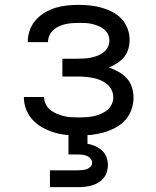

<svg xmlns="http://www.w3.org/2000/svg" viewBox="-20 -548 640 788"><path d="M303 8Q277 8 251.5 5.5Q226 3 201.5 -4.5Q177 -12 154.5 -24.5Q132 -37 114.5 -55.5Q97 -74 87.5 -98.5Q78 -123 78 -148Q78 -149 78 -149Q78 -149 78 -150H161Q161 -150 161 -150Q161 -150 161 -150Q161 -150 161 -150Q161 -150 161 -150Q161 -134 168 -120Q175 -106 187 -96.5Q199 -87 213 -81Q227 -75 242 -71.5Q257 -68 272 -67Q287 -66 303 -66Q318 -66 333.5 -67Q349 -68 364 -71Q379 -74 393 -80Q407 -86 419 -95.5Q431 -105 438 -119Q445 -133 445 -148Q445 -164 438 -178.5Q431 -193 419 -203Q407 -213 392.5 -219Q378 -225 362.5 -228Q347 -231 331.5 -232.5Q316 -234 300 -234H236V-307H300Q314 -307 328 -308Q342 -309 355.5 -312Q369 -315 382 -320Q395 -325 406 -334Q417 -343 423 -355.5Q429 -368 429 -382Q429 -396 423 -408Q417 -420 406 -428.5Q395 -437 382.5 -442Q370 -447 356.5 -450Q343 -453 329.5 -453.5Q316 -454 303 -454Q289 -454 275.5 -453Q262 -452 248.5 -449Q235 -446 222 -440Q209 -434 199 -425Q189 -416 183 -403Q177 -390 177 -376Q177 -376 177 -375.5Q177 -375 177 -375H94Q94 -376 94 -376.5Q94 -377 94 -378Q94 -402 102.5 -425Q111 -448 127 -466Q143 -484 164 -496.5Q185 -509 208 -516Q231 -523 255 -525.5Q279 -528 303 -528Q327 -528 350.5 -525.5Q374 -523 397 -516.5Q420 -510 441.5 -499Q463 -488 479 -470.5Q495 -453 503.5 -430.5Q512 -408 512 -384Q512 -365 506.5 -346.5Q501 -328 489 -313.5Q477 -299 460.5 -288.5Q444 -278 427 -271Q447 -264 466 -253.5Q485 -243 500 -227Q515 -211 521.5 -189.5Q528 -168 528 -147Q528 -121 519 -96.5Q510 -72 492.5 -53.5Q475 -35 452 -23Q429 -11 404 -4Q379 3 353.5 5.5Q328 8 303 8ZM185 220V151H300Q309 151 318.5 150Q328 149 336.5 146Q345 143 351.5 136Q358 129 358 120Q358 111 352 103.5Q346 96 337 92Q328 88 318.5 87Q309 86 300 86H261V0H339V42Q355 45 370.5 51.5Q386 58 398.5 69.5Q411 81 417 97Q423 113 423 130Q423 144 418.5 158Q414 172 405 183Q396 194 383.5 201.5Q371 209 357 213Q343 217 328.5 218.5Q314 220 300 220Z"/></svg>

Font: Iosevka SS04 Extended
Style: Regular
Weight: 400
Width: 7
Monospace: yes
Designer: Belleve Invis
Foundry: Belleve Invis
Version: Version 19.0.0; ttfautohint (v1.8.4)